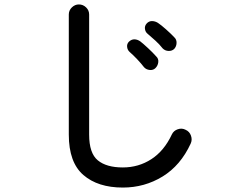

<svg xmlns="http://www.w3.org/2000/svg" viewBox="-20 -805 1040 857"><path d="M528.3 32.2Q417 32.2 352.1 -23.9Q287.1 -80.1 287.1 -204.1V-740.2Q287.1 -758.8 300.8 -772Q314.5 -785.2 332 -785.2Q350.6 -785.2 364.3 -772Q377.9 -758.8 377.9 -740.2V-204.1Q377.9 -121.1 416.5 -89.4Q455.1 -57.6 528.3 -57.6Q598.6 -57.6 655.8 -94.7Q712.9 -131.8 747.1 -205.1Q754.9 -221.7 773.4 -228Q792 -234.4 808.6 -225.6Q826.2 -217.8 832.5 -199.2Q838.9 -180.7 831.1 -164.1Q786.1 -66.4 705.6 -17.1Q625 32.2 528.3 32.2ZM673.8 -501Q664.1 -491.2 648.4 -492.7Q632.8 -494.1 623 -504.9Q609.4 -522.5 592.8 -540Q576.2 -557.6 558.6 -573.2Q548.8 -582 547.4 -595.7Q545.9 -609.4 555.7 -619.1Q567.4 -629.9 580.6 -629.4Q593.8 -628.9 606.4 -620.1Q620.1 -609.4 641.1 -589.8Q662.1 -570.3 676.8 -553.7Q688.5 -543 686.5 -527.3Q684.6 -511.7 673.8 -501ZM757.8 -586.9Q748 -577.1 732.4 -577.6Q716.8 -578.1 706.1 -588.9Q692.4 -606.4 674.3 -623Q656.2 -639.6 638.7 -654.3Q628.9 -662.1 627 -675.8Q625 -689.5 634.8 -700.2Q644.5 -710.9 658.2 -710.9Q671.9 -710.9 684.6 -703.1Q699.2 -693.4 720.7 -674.3Q742.2 -655.3 757.8 -638.7Q768.6 -628.9 768.1 -613.3Q767.6 -597.7 757.8 -586.9Z"/></svg>

Font: KTXP_ComRound
Style: Medium
Weight: 500
Version: Version 1.01;May 16, 2022;FontCreator 13.0.0.2683 64-bit